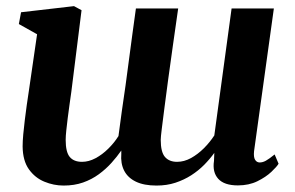

<svg xmlns="http://www.w3.org/2000/svg" viewBox="-20 -580 940 611"><path d="M207 -288Q204.5 -268.5 201.2 -246.8Q198 -225 195.5 -204.2Q193 -183.5 191 -165.2Q189 -147 189 -135Q189 -96 202 -80.5Q215 -65 241 -65Q262.5 -65 284 -76.5Q305.5 -88 324.5 -106.8Q343.5 -125.5 357 -147Q362 -186 367.8 -227.2Q373.5 -268.5 379.5 -308Q385 -349 390.5 -390.5Q396 -432 401.5 -473Q407 -514 412.5 -553H547Q538.5 -492.5 530.2 -435.2Q522 -378 515.2 -327.2Q508.5 -276.5 503.2 -236.2Q498 -196 494.8 -169.8Q491.5 -143.5 491.5 -135Q491.5 -96 505 -80.5Q518.5 -65 543.5 -65Q566 -65 587.8 -77Q609.5 -89 628.8 -108.2Q648 -127.5 662 -149L717 -553H851.5L788.5 -99Q786.5 -80 791.8 -71.5Q797 -63 806.5 -63Q816 -63 826 -68.5Q836 -74 854 -88.5L866.5 -59Q861 -49.5 843.5 -33Q826 -16.5 799 -3.2Q772 10 737 10Q693.5 10 674.5 -11Q655.5 -32 661 -68L662 -93.5Q648 -74 629.8 -55.5Q611.5 -37 588.5 -22.2Q565.5 -7.5 538.2 1.5Q511 10.5 478 10.5Q438 10.5 412.2 -2Q386.5 -14.5 375 -37.2Q363.5 -60 366 -90.5V-101Q352.5 -81.5 334.8 -61.8Q317 -42 294.5 -25.5Q272 -9 244.2 0.8Q216.5 10.5 182.5 10.5Q151 10.5 121.2 -1.8Q91.5 -14 72 -41.2Q52.5 -68.5 52 -114Q52 -130.5 54 -152.5Q56 -174.5 59 -198.5Q62 -222.5 65.2 -246Q68.5 -269.5 71.5 -288.5L98 -471L40 -503.5L47 -541L215.5 -560.5L239.5 -547.5Z"/></svg>

Font: Merriweather 36pt
Style: Bold Italic
Weight: 700
Italic angle: -7.8°
Version: Version 2.101